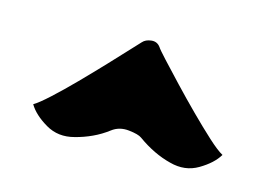

<svg xmlns="http://www.w3.org/2000/svg" viewBox="-49 -900 627 439"><g transform="rotate(15 264.0 -681.0)"><path d="M285 -802Q288 -797 306 -777.5Q324 -758 349 -731.5Q374 -705 401.5 -677.5Q429 -650 452 -629Q475 -608 488 -601Q475 -579 444.5 -561Q414 -543 377 -553Q337 -563 298 -591Q290 -597 267 -599.5Q244 -602 227 -589Q210 -576 190.5 -567Q171 -558 151 -553Q114 -543 83.5 -561Q53 -579 40 -601Q52 -608 75.5 -629.5Q99 -651 126.5 -679Q154 -707 179.5 -734Q205 -761 222.5 -780Q240 -799 243 -802Q250 -810 263.5 -811.5Q277 -813 285 -802Z"/></g></svg>

Font: Potta One
Style: Regular
Weight: 400
Designer: 108,108go
Foundry: Font Zone 108
Version: Version 1.000